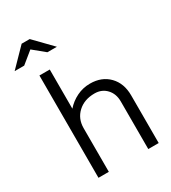

<svg xmlns="http://www.w3.org/2000/svg" viewBox="-271 -1027 1016 1138"><g transform="rotate(-30 236.5 -458.0)"><path d="M130.9 -700.2V-432.1Q161.6 -467.3 204.1 -488Q246.6 -508.8 294.9 -508.8Q375 -508.8 423.6 -458.7Q472.2 -408.7 472.2 -326.2V0H400.9V-326.2Q400.9 -378.4 369.6 -411.6Q338.4 -444.8 289.1 -444.8Q219.2 -444.8 175 -404.1Q130.9 -363.3 130.9 -298.8V0H60.1V-700.2ZM63 -916H118.2L234.9 -795.9H169.9L90.8 -860.8L11.2 -795.9H-54.2Z"/></g></svg>

Font: LT Superior
Style: Regular
Weight: 400
Designer: Daniel Lyons
Foundry: LyonsType
Version: Version 1.000